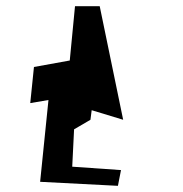

<svg xmlns="http://www.w3.org/2000/svg" viewBox="-20 -713 593 622"><path d="M379 -325 303 -693H223L206 -517L90 -496L78 -379L137 -389L110 -124L362 -111L372 -162L214 -173L220 -294L273 -325L277 -356Z"/></svg>

Font: Ugly Stick
Style: It
Weight: 400
Designer: Stig
Foundry: Cannot Into Space Fonts
Version: Version 0.99